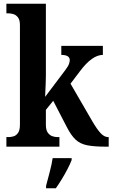

<svg xmlns="http://www.w3.org/2000/svg" viewBox="-20 -780 599 1021"><path d="M14 0V-51H26Q38 -51 52 -55Q66 -59 76 -73.5Q86 -88 86 -117V-647Q86 -674 75.5 -687.5Q65 -701 51 -705Q37 -709 26 -709H14V-760H224V-377Q224 -360 223 -335.5Q222 -311 221 -290.5Q220 -270 220 -265L327 -407Q343 -428 347 -440.5Q351 -453 351 -460Q351 -488 306 -488V-536H527V-488Q470 -488 405 -401L355 -335L471 -135Q495 -94 514.5 -72.5Q534 -51 555 -51H558V0H546Q481 0 443.5 -7.5Q406 -15 382 -37.5Q358 -60 335 -105L263 -244L224 -196V-116Q224 -88 234.5 -74Q245 -60 259 -55.5Q273 -51 284 -51H296V0ZM225 208Q233 177 244 136Q255 95 260 61H361V71Q353 92 339 119Q325 146 308.5 173Q292 200 277 221H225Z"/></svg>

Font: Noto Serif Hebrew Condensed
Style: Bold
Weight: 700
Width: 3
Designer: Monotype Design Team
Foundry: Monotype Imaging Inc.
Version: Version 2.004; ttfautohint (v1.8.4.7-5d5b)